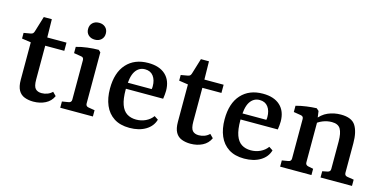

<svg xmlns="http://www.w3.org/2000/svg" viewBox="-63 -915 2477 1244"><g transform="rotate(15 1175.5 -293.5)"><path d="M82 -360 21 -369V-407L67 -415Q77 -417 81.5 -421.5Q86 -426 89 -435L121 -540H175L177 -418H306V-363H178V-136Q178 -91 192.5 -75.5Q207 -60 234 -60Q254 -60 272.5 -67Q291 -74 305 -88L328 -65Q312 -29 276.5 -11Q241 7 196 7Q164 7 137.5 -3Q111 -13 96.5 -38.5Q82 -64 82 -109Z M534 -71Q534 -52 553 -49L595 -42V0H376V-42L419 -49Q438 -52 438 -71V-336Q438 -355 420 -357L371 -365V-407Q405 -417 445.5 -422Q486 -427 520 -427L534 -414ZM537 -540Q537 -515 520.5 -499.5Q504 -484 478 -484Q451 -484 434.5 -499.5Q418 -515 418 -540Q418 -566 434.5 -581.5Q451 -597 478 -597Q504 -597 520.5 -581.5Q537 -566 537 -540Z M655 -204Q655 -311 708 -369.5Q761 -428 853 -428Q928 -428 969 -390Q1010 -352 1010 -283Q1010 -272 1008.5 -257Q1007 -242 1005 -229H723V-270H917Q918 -275 918.5 -279Q919 -283 919 -289Q919 -331 899.5 -357Q880 -383 843 -383Q802 -383 778.5 -346.5Q755 -310 755 -224Q755 -161 768.5 -123.5Q782 -86 808 -69.5Q834 -53 870 -53Q904 -53 933.5 -67Q963 -81 981 -106L1007 -89Q994 -43 950 -16.5Q906 10 842 10Q779 10 737.5 -17Q696 -44 675.5 -92Q655 -140 655 -204Z M1136 -360 1075 -369V-407L1121 -415Q1131 -417 1135.5 -421.5Q1140 -426 1143 -435L1175 -540H1229L1231 -418H1360V-363H1232V-136Q1232 -91 1246.5 -75.5Q1261 -60 1288 -60Q1308 -60 1326.5 -67Q1345 -74 1359 -88L1382 -65Q1366 -29 1330.5 -11Q1295 7 1250 7Q1218 7 1191.5 -3Q1165 -13 1150.5 -38.5Q1136 -64 1136 -109Z M1424 -204Q1424 -311 1477 -369.5Q1530 -428 1622 -428Q1697 -428 1738 -390Q1779 -352 1779 -283Q1779 -272 1777.5 -257Q1776 -242 1774 -229H1492V-270H1686Q1687 -275 1687.5 -279Q1688 -283 1688 -289Q1688 -331 1668.5 -357Q1649 -383 1612 -383Q1571 -383 1547.5 -346.5Q1524 -310 1524 -224Q1524 -161 1537.5 -123.5Q1551 -86 1577 -69.5Q1603 -53 1639 -53Q1673 -53 1702.5 -67Q1732 -81 1750 -106L1776 -89Q1763 -43 1719 -16.5Q1675 10 1611 10Q1548 10 1506.5 -17Q1465 -44 1444.5 -92Q1424 -140 1424 -204Z M2122 0V-42L2157 -49Q2165 -51 2170 -56Q2175 -61 2175 -71V-255Q2175 -312 2159 -339Q2143 -366 2101 -366Q2070 -366 2040 -354Q2010 -342 1985 -318L1988 -351Q2018 -393 2058.5 -410.5Q2099 -428 2145 -428Q2218 -428 2244 -386.5Q2270 -345 2270 -269V-71Q2270 -52 2289 -49L2333 -42V0ZM1851 0V-42L1893 -49Q1912 -52 1912 -71V-336Q1912 -354 1894 -357L1845 -365V-407Q1878 -416 1914.5 -421Q1951 -426 1982 -427L1998 -413L2008 -340V-71Q2008 -53 2026 -49L2061 -42V0Z"/></g></svg>

Font: Rasa Medium
Style: Regular
Weight: 500
Designer: Anna Giedrys (Yrsa+Rasa design), David Brezina (Yrsa art-direction, Rasa art-direction, design)
Foundry: Rosetta Type Foundry
Version: Version 2.004